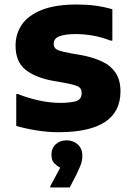

<svg xmlns="http://www.w3.org/2000/svg" viewBox="-20 -578 588 851"><path d="M52 -161H60Q96 -146 147 -134Q198 -122 249 -122Q288 -122 315 -129Q342 -136 342 -166Q342 -188 323.5 -196Q305 -204 259 -212L214 -220Q137 -234 93 -269Q49 -304 49 -376Q49 -428 77 -469Q105 -510 165 -534Q225 -558 320 -558Q365 -558 402.5 -553Q440 -548 478 -537V-398H470Q429 -414 390 -420.5Q351 -427 316 -427Q270 -427 244 -417.5Q218 -408 218 -384Q218 -363 238 -355.5Q258 -348 298 -341L344 -333Q391 -324 430 -306.5Q469 -289 491.5 -256.5Q514 -224 514 -173Q514 8 239 8Q192 8 142 0Q92 -8 52 -20ZM247 165Q234 159 221 146Q208 133 208 108Q208 79 227 61.5Q246 44 275 44Q304 44 324.5 62Q345 80 345 113Q345 136 335.5 158.5Q326 181 319 195L289 253H203V247Z"/></svg>

Font: Kufam
Style: Bold
Weight: 700
Designer: Wael Morcos, Artur Schmal
Foundry: Original Type
Version: Version 1.300; ttfautohint (v1.8.3)